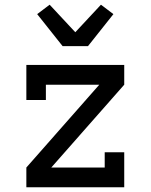

<svg xmlns="http://www.w3.org/2000/svg" viewBox="-20 -796 640 816"><path d="M92 0V-84L402 -436H175V-371H92V-520H508V-436L198 -84H425V-149H508V0ZM246 -600 138 -736 191 -776 300 -659 409 -776 462 -736 354 -600Z"/></svg>

Font: Iosevka HT Medium Extended
Style: Regular
Weight: 500
Width: 7
Monospace: yes
Designer: Belleve Invis
Foundry: Belleve Invis
Version: Version 32.3.0; ttfautohint (v1.8.4)